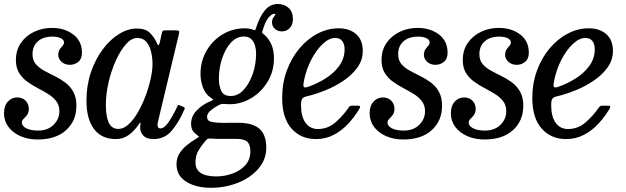

<svg xmlns="http://www.w3.org/2000/svg" viewBox="-28 -668 3050 936"><path d="M261.5 -125.5Q261.5 -155 246 -175Q230.5 -195 206.5 -209.8Q182.5 -224.5 155.2 -238.8Q128 -253 104 -270.5Q80 -288 64.8 -313Q49.5 -338 49.5 -375Q49.5 -423.5 73.8 -458.5Q98 -493.5 138 -512.8Q178 -532 225 -532Q287 -532 329.2 -500Q371.5 -468 371.5 -411Q371.5 -381 353.8 -366.5Q336 -352 312 -352Q288 -352 272 -366.8Q256 -381.5 256 -400Q256 -417 263 -427Q270 -437 277 -444.5Q284 -452 284 -462Q284 -474 268.2 -481.8Q252.5 -489.5 228 -489.5Q182.5 -489.5 156.5 -466.5Q130.5 -443.5 130.5 -403.5Q130.5 -375 145.8 -356.5Q161 -338 185.5 -324.5Q210 -311 237.2 -297.8Q264.5 -284.5 289 -266.5Q313.5 -248.5 329 -221.2Q344.5 -194 344.5 -152Q344.5 -79.5 294.5 -33.8Q244.5 12 155.5 12Q108.5 12 71.2 -4.5Q34 -21 12.8 -49.8Q-8.5 -78.5 -8.5 -116Q-8.5 -152 10.2 -172.5Q29 -193 55.5 -193Q81.5 -193 97 -177Q112.5 -161 112.5 -137Q112 -118 103.5 -107Q95 -96 86.8 -88.2Q78.5 -80.5 78.5 -70.5Q78.5 -53.5 100 -42.5Q121.5 -31.5 158.5 -31.5Q205 -31.5 233.2 -59.5Q261.5 -87.5 261.5 -125.5Z M870.5 -133.5Q845 -73.5 810 -31.8Q775 10 720 10Q686.5 10 670.8 -7Q655 -24 655.5 -45.5Q655.5 -52.5 656 -56.5Q656.5 -60.5 657.5 -65Q658 -70 656 -70Q654 -70 651 -65Q630 -33 601.8 -11.5Q573.5 10 537 10Q467.5 10 430.5 -38.8Q393.5 -87.5 393.5 -177.5Q393.5 -251.5 415.2 -315.5Q437 -379.5 473 -427.5Q509 -475.5 552.2 -502.2Q595.5 -529 639 -529Q682.5 -529 703.8 -506.8Q725 -484.5 734.5 -463Q740.5 -448.5 744 -447.8Q747.5 -447 751 -461.5L761 -507Q762.5 -514 765.5 -517Q768.5 -520 776.5 -520H827Q842 -520 844.5 -516.5Q847 -513 844 -501L742.5 -76.5Q740 -67.5 740 -57.5Q740 -42 754.5 -42Q773 -42 794.2 -73.2Q815.5 -104.5 835.5 -147Q838.5 -153.5 839.8 -155.5Q841 -157.5 848 -154.5L865 -147.5Q871.5 -144.5 872.5 -142Q873.5 -139.5 870.5 -133.5ZM715.5 -355Q715.5 -388.5 708.2 -417.5Q701 -446.5 684.8 -464.8Q668.5 -483 641 -483Q613 -483 586 -452.5Q559 -422 536.8 -373Q514.5 -324 501.2 -266.5Q488 -209 488 -155Q488 -101.5 502 -70.5Q516 -39.5 549.5 -39.5Q574.5 -39.5 598.8 -61.8Q623 -84 644 -120.2Q665 -156.5 681 -199Q697 -241.5 706.2 -282.8Q715.5 -324 715.5 -355Z M832.5 132.5Q832.5 103 846.8 80.2Q861 57.5 883 39.8Q905 22 928.5 8Q945.5 -3 942.5 -3Q939.5 -3 928 -14Q903.5 -30.5 903.5 -64Q903.5 -101 930.5 -129.2Q957.5 -157.5 996.5 -174Q1012.5 -181 1011.5 -182.5Q1010.5 -184 998.5 -192.5Q974 -208.5 961.8 -240.5Q949.5 -272.5 949.5 -307.5Q949.5 -370 978.8 -420.5Q1008 -471 1057.2 -500.5Q1106.5 -530 1165 -530Q1176.5 -530 1188.5 -528Q1200.5 -526 1208 -522.5Q1213 -520.5 1215 -521.2Q1217 -522 1219 -528Q1237 -586 1262.8 -617.2Q1288.5 -648.5 1326.5 -648.5Q1358.5 -648.5 1379.2 -629.2Q1400 -610 1400 -575Q1400 -547.5 1384.5 -531.2Q1369 -515 1346.5 -515Q1325.5 -515 1311.8 -527.5Q1298 -540 1298 -559Q1298 -572.5 1304.2 -581.8Q1310.5 -591 1313.8 -595.8Q1317 -600.5 1308.5 -600.5Q1297 -600.5 1281 -582.2Q1265 -564 1251.5 -516.5Q1249.5 -511 1249.8 -509Q1250 -507 1254 -504Q1276 -488.5 1291.8 -458Q1307.5 -427.5 1307.5 -384.5Q1307.5 -319.5 1276.2 -268.8Q1245 -218 1195.8 -189Q1146.5 -160 1092.5 -160Q1077 -160 1068 -161.5Q1059 -162 1054 -161.2Q1049 -160.5 1039.5 -156Q1017.5 -145 999.5 -130Q981.5 -115 981.5 -98.5Q981.5 -78 1004.8 -73.5Q1028 -69 1058 -69Q1065 -69 1080.2 -69.2Q1095.5 -69.5 1111 -69.5Q1126.5 -69.5 1134 -69.5Q1202.5 -69.5 1236.2 -40.5Q1270 -11.5 1270 52Q1270 110 1232 154Q1194 198 1132.5 222.8Q1071 247.5 1000 247.5Q928 247.5 880.2 218Q832.5 188.5 832.5 132.5ZM1039 -283.5Q1039 -251.5 1050.2 -225.8Q1061.5 -200 1097 -200Q1132 -200 1159.8 -230Q1187.5 -260 1204 -307.5Q1220.5 -355 1220.5 -408Q1220.5 -426.5 1215.2 -445.5Q1210 -464.5 1197 -477.2Q1184 -490 1160.5 -490Q1125 -490 1097.5 -459.8Q1070 -429.5 1054.5 -382.2Q1039 -335 1039 -283.5ZM976 16Q954.5 40.5 939.8 65.2Q925 90 925 124.5Q925 192 1027 192Q1066.5 192 1104.5 178.5Q1142.5 165 1167.5 137.8Q1192.5 110.5 1192.5 69.5Q1192.5 36 1176.8 22.5Q1161 9 1122 9H1043.5Q1033.5 9 1025.2 8.8Q1017 8.5 1004 7.5Q992 7 987 8Q982 9 976 16Z M1347.5 -190Q1347.5 -262 1370.2 -324Q1393 -386 1432 -432.2Q1471 -478.5 1520.2 -504.2Q1569.5 -530 1623 -530Q1675.5 -530 1708 -501.8Q1740.5 -473.5 1740.5 -419.5Q1740.5 -375.5 1714.8 -339.5Q1689 -303.5 1648 -275.5Q1607 -247.5 1559.5 -228.2Q1512 -209 1468 -198.5Q1451.5 -195 1445.5 -187Q1439.5 -179 1439.5 -155Q1439.5 -99.5 1461.5 -69.2Q1483.5 -39 1521.5 -39Q1570.5 -39 1607.8 -71.8Q1645 -104.5 1672 -144Q1676 -150 1680.2 -151.5Q1684.5 -153 1695.5 -153H1710Q1724 -153 1726.8 -150.2Q1729.5 -147.5 1723 -136Q1701 -99 1670.2 -65.5Q1639.5 -32 1599.8 -11Q1560 10 1512 10Q1439 10 1393.2 -41.2Q1347.5 -92.5 1347.5 -190ZM1472 -244Q1517.5 -259.5 1558.8 -285.5Q1600 -311.5 1625.8 -347Q1651.5 -382.5 1652 -427Q1652 -453 1640.5 -468Q1629 -483 1606 -483Q1576.5 -483 1545.8 -454.2Q1515 -425.5 1490.5 -379Q1466 -332.5 1454.5 -278Q1450 -258 1451.5 -248Q1453 -238 1472 -244Z M2044 -125.5Q2044 -155 2028.5 -175Q2013 -195 1989 -209.8Q1965 -224.5 1937.8 -238.8Q1910.5 -253 1886.5 -270.5Q1862.5 -288 1847.2 -313Q1832 -338 1832 -375Q1832 -423.5 1856.2 -458.5Q1880.5 -493.5 1920.5 -512.8Q1960.5 -532 2007.5 -532Q2069.5 -532 2111.8 -500Q2154 -468 2154 -411Q2154 -381 2136.2 -366.5Q2118.5 -352 2094.5 -352Q2070.5 -352 2054.5 -366.8Q2038.5 -381.5 2038.5 -400Q2038.5 -417 2045.5 -427Q2052.5 -437 2059.5 -444.5Q2066.5 -452 2066.5 -462Q2066.5 -474 2050.8 -481.8Q2035 -489.5 2010.5 -489.5Q1965 -489.5 1939 -466.5Q1913 -443.5 1913 -403.5Q1913 -375 1928.2 -356.5Q1943.5 -338 1968 -324.5Q1992.5 -311 2019.8 -297.8Q2047 -284.5 2071.5 -266.5Q2096 -248.5 2111.5 -221.2Q2127 -194 2127 -152Q2127 -79.5 2077 -33.8Q2027 12 1938 12Q1891 12 1853.8 -4.5Q1816.5 -21 1795.2 -49.8Q1774 -78.5 1774 -116Q1774 -152 1792.8 -172.5Q1811.5 -193 1838 -193Q1864 -193 1879.5 -177Q1895 -161 1895 -137Q1894.5 -118 1886 -107Q1877.5 -96 1869.2 -88.2Q1861 -80.5 1861 -70.5Q1861 -53.5 1882.5 -42.5Q1904 -31.5 1941 -31.5Q1987.5 -31.5 2015.8 -59.5Q2044 -87.5 2044 -125.5Z M2440 -125.5Q2440 -155 2424.5 -175Q2409 -195 2385 -209.8Q2361 -224.5 2333.8 -238.8Q2306.5 -253 2282.5 -270.5Q2258.5 -288 2243.2 -313Q2228 -338 2228 -375Q2228 -423.5 2252.2 -458.5Q2276.5 -493.5 2316.5 -512.8Q2356.5 -532 2403.5 -532Q2465.5 -532 2507.8 -500Q2550 -468 2550 -411Q2550 -381 2532.2 -366.5Q2514.5 -352 2490.5 -352Q2466.5 -352 2450.5 -366.8Q2434.5 -381.5 2434.5 -400Q2434.5 -417 2441.5 -427Q2448.5 -437 2455.5 -444.5Q2462.5 -452 2462.5 -462Q2462.5 -474 2446.8 -481.8Q2431 -489.5 2406.5 -489.5Q2361 -489.5 2335 -466.5Q2309 -443.5 2309 -403.5Q2309 -375 2324.2 -356.5Q2339.5 -338 2364 -324.5Q2388.5 -311 2415.8 -297.8Q2443 -284.5 2467.5 -266.5Q2492 -248.5 2507.5 -221.2Q2523 -194 2523 -152Q2523 -79.5 2473 -33.8Q2423 12 2334 12Q2287 12 2249.8 -4.5Q2212.5 -21 2191.2 -49.8Q2170 -78.5 2170 -116Q2170 -152 2188.8 -172.5Q2207.5 -193 2234 -193Q2260 -193 2275.5 -177Q2291 -161 2291 -137Q2290.5 -118 2282 -107Q2273.5 -96 2265.2 -88.2Q2257 -80.5 2257 -70.5Q2257 -53.5 2278.5 -42.5Q2300 -31.5 2337 -31.5Q2383.5 -31.5 2411.8 -59.5Q2440 -87.5 2440 -125.5Z M2567 -190Q2567 -262 2589.8 -324Q2612.5 -386 2651.5 -432.2Q2690.5 -478.5 2739.8 -504.2Q2789 -530 2842.5 -530Q2895 -530 2927.5 -501.8Q2960 -473.5 2960 -419.5Q2960 -375.5 2934.2 -339.5Q2908.5 -303.5 2867.5 -275.5Q2826.5 -247.5 2779 -228.2Q2731.5 -209 2687.5 -198.5Q2671 -195 2665 -187Q2659 -179 2659 -155Q2659 -99.5 2681 -69.2Q2703 -39 2741 -39Q2790 -39 2827.2 -71.8Q2864.5 -104.5 2891.5 -144Q2895.5 -150 2899.8 -151.5Q2904 -153 2915 -153H2929.5Q2943.5 -153 2946.2 -150.2Q2949 -147.5 2942.5 -136Q2920.5 -99 2889.8 -65.5Q2859 -32 2819.2 -11Q2779.5 10 2731.5 10Q2658.5 10 2612.8 -41.2Q2567 -92.5 2567 -190ZM2691.5 -244Q2737 -259.5 2778.2 -285.5Q2819.5 -311.5 2845.2 -347Q2871 -382.5 2871.5 -427Q2871.5 -453 2860 -468Q2848.5 -483 2825.5 -483Q2796 -483 2765.2 -454.2Q2734.5 -425.5 2710 -379Q2685.5 -332.5 2674 -278Q2669.5 -258 2671 -248Q2672.5 -238 2691.5 -244Z"/></svg>

Font: Besley* Narrow
Style: Italic
Weight: 400
Width: 4
Italic angle: -13°
Designer: Owen Earl
Foundry: indestructible type*
Version: Version 3.000; ttfautohint (v1.8.3)